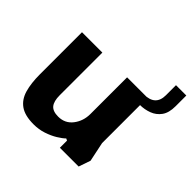

<svg xmlns="http://www.w3.org/2000/svg" viewBox="-159 -769 933 933"><g transform="rotate(45 308.0 -302.0)"><path d="M190 10Q130 10 97.5 -13Q65 -36 52.5 -79.5Q40 -123 40 -184V-473H180V-180Q180 -139 195.5 -120Q211 -101 248 -101Q295 -101 322.5 -137Q350 -173 350 -221V-473H490V-161L511 -61L490 0H361V-49L351 -54Q338 -41 313.5 -26Q289 -11 257.5 -0.5Q226 10 190 10ZM488 -422Q457 -422 440.5 -430Q424 -438 424 -438V-472H466Q545 -472 545 -545V-614H616V-540Q616 -495 597.5 -469.5Q579 -444 549.5 -433Q520 -422 488 -422Z"/></g></svg>

Font: Rowdies Light
Style: Regular
Weight: 300
Designer: Jaikishan Patel
Version: Version 1.000; ttfautohint (v1.8.3)